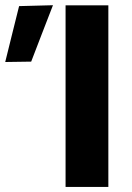

<svg xmlns="http://www.w3.org/2000/svg" viewBox="-134 -734 518 754"><path d="M123.5 0V-713H291.5V0ZM-113.5 -490.5Q-100 -545.5 -86.2 -600.8Q-72.5 -656 -59 -710L74 -713.5Q52 -656.5 30.5 -601.2Q9 -546 -11.5 -492Z"/></svg>

Font: Commissioner
Style: Bold
Weight: 700
Designer: Kostas Bartsokas
Foundry: Kostas Bartsokas
Version: Version 1.000; ttfautohint (v1.8.3)